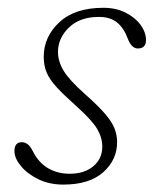

<svg xmlns="http://www.w3.org/2000/svg" viewBox="-20 -478 419 505"><path d="M163.5 -21Q202 -21 225.5 -40.8Q249 -60.5 249 -92.5Q249 -116 235.5 -139Q222 -162 179.5 -200Q147 -229 128.5 -249.2Q110 -269.5 102.5 -287.8Q95 -306 95 -328.5Q95 -381 135.8 -419.2Q176.5 -457.5 252 -457.5Q285 -457.5 310.2 -444.8Q335.5 -432 349.8 -412.5Q364 -393 364 -372.5Q364 -350.5 342.5 -350.5Q326 -350.5 316 -376.5Q306 -404 288 -418.8Q270 -433.5 240 -433.5Q190 -433.5 161.2 -405.5Q132.5 -377.5 132.5 -341.5Q132.5 -317 147 -292.5Q161.5 -268 203 -231Q238 -200 256.2 -178.8Q274.5 -157.5 281.2 -140.2Q288 -123 288 -104Q288 -57.5 251.5 -25Q215 7.5 146.5 7.5Q109.5 7.5 80.5 -6.8Q51.5 -21 34.8 -41.5Q18 -62 18 -80.5Q18 -104 37.5 -104Q45 -104 52.2 -99Q59.5 -94 66 -81Q81.5 -50 106.5 -35.5Q131.5 -21 163.5 -21Z"/></svg>

Font: Fraunces 9pt S100 Thin
Style: Italic
Weight: 100
Italic angle: -16°
Version: Version 1.000; ttfautohint (v1.8.3)